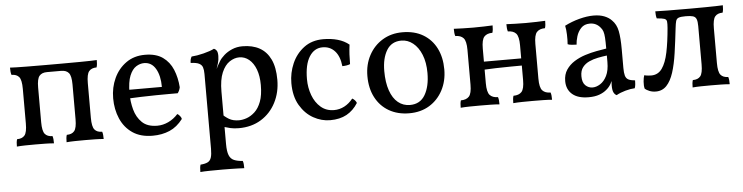

<svg xmlns="http://www.w3.org/2000/svg" viewBox="-45 -673 4350 1124"><g transform="rotate(-5 2130.5 -111.0)"><path d="M36 3Q36 -11 37 -21Q38 -31 41 -40Q71 -40 85.5 -57.5Q100 -75 100 -127V-331Q100 -383 85.5 -400.5Q71 -418 41 -418Q38 -427 37 -437.5Q36 -448 36 -461Q51 -460 72.5 -459.5Q94 -459 134.5 -458.5Q175 -458 245 -458H337Q408 -458 448 -458.5Q488 -459 510 -459.5Q532 -460 546 -461Q546 -448 545 -437.5Q544 -427 541 -418Q511 -418 496.5 -400.5Q482 -383 482 -331V-127Q482 -75 496.5 -57.5Q511 -40 541 -40Q544 -31 545 -21Q546 -11 546 3Q524 1 496 0.5Q468 0 437 0Q406 0 378 0.5Q350 1 328 3Q328 -11 329 -21Q330 -31 333 -40Q363 -40 377.5 -57.5Q392 -75 392 -127V-331Q392 -381 377.5 -398.5Q363 -416 333 -416H249Q219 -416 204.5 -398.5Q190 -381 190 -331V-127Q190 -75 204.5 -57.5Q219 -40 249 -40Q252 -31 253 -21Q254 -11 254 3Q232 1 204 0.5Q176 0 145 0Q114 0 86 0.5Q58 1 36 3Z M834 9Q763 9 716 -23Q669 -55 645.5 -109.5Q622 -164 622 -229Q622 -293 647 -347Q672 -401 718.5 -434Q765 -467 829 -467Q894 -467 933.5 -439Q973 -411 992.5 -364Q1012 -317 1016 -260Q1012 -240 1001 -226Q984 -226 950 -226Q916 -226 873 -225.5Q830 -225 785 -223.5Q740 -222 700 -220V-271H912Q912 -337 888 -378Q864 -419 820 -419Q796 -419 773 -404.5Q750 -390 735 -353.5Q720 -317 720 -250Q720 -201 732.5 -154.5Q745 -108 776.5 -77.5Q808 -47 866 -47Q899 -47 931 -62Q963 -77 988 -105Q996 -101 1003.5 -91.5Q1011 -82 1012 -74Q978 -29 933.5 -10Q889 9 834 9Z M1093 245Q1093 231 1094 220.5Q1095 210 1098 202Q1125 200 1140 192.5Q1155 185 1161 166.5Q1167 148 1167 115V-325Q1167 -349 1162 -364Q1157 -379 1141 -387Q1125 -395 1092 -396Q1092 -407 1094 -416Q1096 -425 1101 -433Q1132 -435 1172 -445Q1212 -455 1235 -467Q1244 -464 1250.5 -454.5Q1257 -445 1257 -423Q1257 -400 1250.5 -379.5Q1244 -359 1233 -325L1257 -306V95Q1257 138 1266 160.5Q1275 183 1295 191.5Q1315 200 1346 202Q1349 210 1350 220.5Q1351 231 1351 245Q1336 244 1315.5 243.5Q1295 243 1272 242.5Q1249 242 1225 242Q1190 242 1151.5 242.5Q1113 243 1093 245ZM1340 9Q1312 9 1290.5 4Q1269 -1 1243 -9V-86Q1263 -65 1286.5 -51Q1310 -37 1345 -37Q1366 -37 1390.5 -45.5Q1415 -54 1438 -75Q1461 -96 1475.5 -134Q1490 -172 1490 -232Q1490 -285 1475.5 -323.5Q1461 -362 1435.5 -383Q1410 -404 1378 -404Q1349 -404 1321 -385.5Q1293 -367 1275 -325Q1257 -283 1257 -213L1228 -319Q1241 -351 1250.5 -368Q1260 -385 1265 -393Q1274 -408 1293.5 -425.5Q1313 -443 1341 -455Q1369 -467 1402 -467Q1461 -467 1502.5 -444Q1544 -421 1566.5 -374Q1589 -327 1589 -254Q1589 -180 1558 -120Q1527 -60 1471 -25.5Q1415 9 1340 9Z M2041 -78Q2014 -35 1974 -13Q1934 9 1877 9Q1826 9 1778.5 -17.5Q1731 -44 1700 -96.5Q1669 -149 1669 -227Q1669 -287 1693 -342Q1717 -397 1763.5 -432Q1810 -467 1877 -467Q1923 -467 1961.5 -456Q2000 -445 2028 -422Q2024 -393 2022.5 -365Q2021 -337 2021 -308Q2013 -304 1999.5 -302Q1986 -300 1975 -300Q1969 -358 1941 -389Q1913 -420 1869 -420Q1820 -420 1791 -374Q1762 -328 1762 -242Q1762 -192 1778.5 -147.5Q1795 -103 1827 -75.5Q1859 -48 1905 -48Q1937 -48 1965.5 -63Q1994 -78 2016 -106Q2024 -102 2031 -94.5Q2038 -87 2041 -78Z M2342 9Q2274 9 2223 -20.5Q2172 -50 2144 -103.5Q2116 -157 2116 -229Q2116 -297 2145 -351Q2174 -405 2225 -436Q2276 -467 2342 -467Q2413 -467 2463.5 -437Q2514 -407 2541 -353.5Q2568 -300 2568 -229Q2568 -161 2539.5 -107Q2511 -53 2460.5 -22Q2410 9 2342 9ZM2350 -39Q2410 -39 2439 -88.5Q2468 -138 2468 -217Q2468 -279 2449.5 -324.5Q2431 -370 2400 -394.5Q2369 -419 2332 -419Q2274 -419 2245.5 -372Q2217 -325 2217 -250Q2217 -183 2233.5 -135.5Q2250 -88 2280 -63.5Q2310 -39 2350 -39Z M2953 3Q2953 -11 2954 -21Q2955 -31 2958 -40Q2990 -40 3006 -57.5Q3022 -75 3022 -127V-331Q3022 -383 3006 -400.5Q2990 -418 2958 -418Q2955 -427 2954 -437.5Q2953 -448 2953 -461Q2976 -460 3005.5 -459Q3035 -458 3067 -458Q3099 -458 3129 -459Q3159 -460 3181 -461Q3181 -448 3180 -437.5Q3179 -427 3176 -418Q3144 -418 3128 -400.5Q3112 -383 3112 -331V-127Q3112 -75 3128 -57.5Q3144 -40 3176 -40Q3179 -31 3180 -21Q3181 -11 3181 3Q3159 1 3129 0.5Q3099 0 3067 0Q3035 0 3005.5 0.5Q2976 1 2953 3ZM2644 3Q2644 -11 2645 -21Q2646 -31 2649 -40Q2681 -40 2697 -57.5Q2713 -75 2713 -127V-331Q2713 -383 2697 -400.5Q2681 -418 2649 -418Q2646 -427 2645 -437.5Q2644 -448 2644 -461Q2667 -460 2696.5 -459Q2726 -458 2758 -458Q2790 -458 2820 -459Q2850 -460 2872 -461Q2872 -448 2871 -437.5Q2870 -427 2867 -418Q2835 -418 2819 -400.5Q2803 -383 2803 -331V-127Q2803 -75 2819 -57.5Q2835 -40 2867 -40Q2870 -31 2871 -21Q2872 -11 2872 3Q2850 1 2820 0.5Q2790 0 2758 0Q2726 0 2696.5 0.5Q2667 1 2644 3ZM2798 -207V-254H3026V-212Q2997 -212 2954.5 -211.5Q2912 -211 2869.5 -210Q2827 -209 2798 -207Z M3560 9Q3549 4 3542.5 -9Q3536 -22 3536 -50Q3536 -59 3537 -71.5Q3538 -84 3541 -94H3543Q3540 -78 3529.5 -59.5Q3519 -41 3502 -27Q3485 -12 3459 -2.5Q3433 7 3396 7Q3333 7 3300 -21.5Q3267 -50 3267 -99Q3267 -138 3285.5 -165.5Q3304 -193 3333.5 -211.5Q3363 -230 3397.5 -241Q3432 -252 3465 -258Q3498 -264 3523 -268Q3523 -309 3521.5 -332Q3520 -355 3515.5 -368.5Q3511 -382 3502 -392Q3490 -407 3474.5 -414.5Q3459 -422 3440 -422Q3407 -422 3388 -401.5Q3369 -381 3361 -354Q3353 -327 3352 -306Q3341 -306 3324.5 -307.5Q3308 -309 3300 -313Q3302 -338 3301 -369Q3300 -400 3295 -422Q3336 -443 3381.5 -455Q3427 -467 3465 -467Q3502 -467 3528.5 -456.5Q3555 -446 3571 -429Q3597 -404 3605 -363.5Q3613 -323 3613 -256V-146Q3613 -118 3617.5 -101.5Q3622 -85 3635 -77.5Q3648 -70 3675 -68Q3675 -58 3674 -45.5Q3673 -33 3669 -22Q3644 -21 3613.5 -12.5Q3583 -4 3560 9ZM3424 -48Q3446 -48 3469 -62.5Q3492 -77 3507.5 -108Q3523 -139 3523 -189V-227Q3498 -224 3470 -218.5Q3442 -213 3418 -202Q3394 -191 3379 -171.5Q3364 -152 3364 -119Q3364 -82 3382 -65Q3400 -48 3424 -48Z M3791 8Q3770 8 3753 1Q3736 -6 3727 -14Q3722 -31 3724 -55.5Q3726 -80 3731 -93Q3742 -90 3754 -89Q3766 -88 3772 -88Q3812 -88 3835.5 -121Q3859 -154 3871.5 -214.5Q3884 -275 3891 -357Q3893 -382 3891.5 -394.5Q3890 -407 3877 -411.5Q3864 -416 3833 -418Q3830 -427 3829 -438.5Q3828 -450 3828 -460Q3854 -459 3901.5 -458.5Q3949 -458 4031 -458Q4085 -458 4121.5 -458.5Q4158 -459 4183 -459.5Q4208 -460 4225 -461Q4225 -448 4224 -437.5Q4223 -427 4220 -418Q4190 -418 4175.5 -400.5Q4161 -383 4161 -331V-127Q4161 -75 4175.5 -57.5Q4190 -40 4220 -40Q4223 -31 4224 -21Q4225 -11 4225 3Q4203 1 4175 0.5Q4147 0 4116 0Q4085 0 4057 0.5Q4029 1 4007 3Q4007 -11 4008 -21Q4009 -31 4012 -40Q4042 -40 4056.5 -57.5Q4071 -75 4071 -127V-352Q4071 -379 4065.5 -393Q4060 -407 4045.5 -411.5Q4031 -416 4003 -416Q3975 -416 3962 -411.5Q3949 -407 3945 -393Q3941 -379 3938 -352Q3929 -273 3919.5 -207Q3910 -141 3894.5 -93Q3879 -45 3854 -18.5Q3829 8 3791 8Z"/></g></svg>

Font: Vollkorn
Style: Regular
Weight: 400
Designer: Friedrich Althausen
Foundry: Friedrich Althausen
Version: Version 5.001